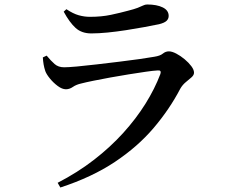

<svg xmlns="http://www.w3.org/2000/svg" viewBox="-20 -783 1040 856"><path d="M237 32Q326 -14 399 -70.5Q472 -127 529.5 -190.5Q587 -254 628.5 -320.5Q670 -387 695 -453Q701 -471 683 -469Q663 -468 629 -463Q595 -458 554 -451.5Q513 -445 472 -437.5Q431 -430 396.5 -423Q362 -416 343 -411Q320 -406 305 -395.5Q290 -385 274 -385Q257 -385 237.5 -399.5Q218 -414 202.5 -433Q187 -452 182 -466Q177 -481 174.5 -495.5Q172 -510 171 -527L188 -535Q207 -512 223.5 -497.5Q240 -483 266 -483Q284 -483 323 -486.5Q362 -490 412 -496Q462 -502 512.5 -508Q563 -514 604.5 -520Q646 -526 668 -530Q694 -534 706 -544Q718 -554 733 -554Q747 -554 766 -544Q785 -534 803 -519Q821 -504 833 -488Q845 -472 845 -459Q845 -448 833.5 -438Q822 -428 808 -416.5Q794 -405 784 -388Q736 -296 665 -212.5Q594 -129 492 -61Q390 7 249 53ZM387 -634Q344 -634 317 -658.5Q290 -683 264 -731L276 -742Q306 -722 331 -715Q356 -708 381 -708Q433 -708 475 -717Q517 -726 550 -735Q578 -742 593.5 -748Q609 -754 618 -758.5Q627 -763 636 -763Q679 -763 705.5 -750Q732 -737 732 -712Q732 -699 722.5 -690Q713 -681 689 -675Q660 -669 622 -662Q584 -655 542 -648.5Q500 -642 460 -638Q420 -634 387 -634Z"/></svg>

Font: Noto Serif SC ExtraLight SemiBold
Style: Regular
Weight: 600
Version: Version 2.002-H1;hotconv 1.1.0;makeotfexe 2.6.0